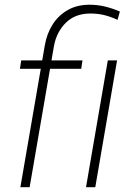

<svg xmlns="http://www.w3.org/2000/svg" viewBox="-20 -780 552 800"><path d="M103.5 0H64.9L166.5 -589.8Q174.8 -639.2 199 -677.5Q223.1 -715.8 262 -738Q300.8 -760.3 353 -760.3Q386.2 -760.3 417.7 -752.7Q449.2 -745.1 479.5 -731.9L469.7 -697.3Q441.9 -710.4 413.6 -717.3Q385.3 -724.1 354 -723.6Q293 -723.1 254.6 -685.5Q216.3 -647.9 205.1 -589.8ZM323.7 -528.3 318.4 -493.2H63L68.4 -528.3ZM467.8 -528.3 377 0H338.4L429.2 -528.3Z"/></svg>

Font: Roboto ExtraLight
Style: Italic
Weight: 250
Designer: Christian Robertson
Foundry: Google
Version: Version 3.009; 2024